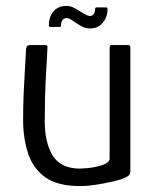

<svg xmlns="http://www.w3.org/2000/svg" viewBox="-20 -624 527 648"><path d="M250 4Q174 4 132.5 -26Q91 -56 74.5 -107Q58 -158 58 -220Q58 -266 60 -312Q62 -358 64.5 -397Q67 -436 68 -459Q70 -468 73 -470Q76 -472 84 -472H127Q135 -472 138 -471Q141 -470 140 -460Q140 -454 138.5 -429Q137 -404 135 -368Q133 -332 132 -292Q131 -252 131 -216Q131 -141 158.5 -98Q186 -55 250 -55Q258 -55 274.5 -56.5Q291 -58 308.5 -62Q326 -66 338 -72.5Q350 -79 350 -89V-463Q350 -466 351 -469Q352 -472 355 -472H412Q415 -472 417.5 -470.5Q420 -469 420 -464V-49Q420 -37 414 -31.5Q408 -26 389 -19Q380 -16 356.5 -10.5Q333 -5 304 -0.5Q275 4 250 4ZM150 -533Q145 -533 145 -539Q145 -568 161 -586Q177 -604 204 -604Q219 -604 234 -595.5Q249 -587 262.5 -578.5Q276 -570 284 -570Q291 -570 296 -576.5Q301 -583 301 -592Q301 -599 305 -599H338Q343 -599 343 -593Q343 -567 327 -547.5Q311 -528 285 -528Q267 -528 252 -537Q237 -546 225 -554.5Q213 -563 204 -563Q196 -563 191 -556Q186 -549 186 -539Q186 -533 182 -533Z"/></svg>

Font: Glory Thin
Style: Regular
Weight: 400
Version: Version 1.011